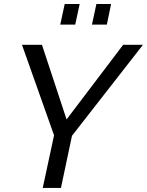

<svg xmlns="http://www.w3.org/2000/svg" viewBox="-20 -932 729 952"><path d="M278.8 -810.1 300.8 -912.1H375L353 -810.1ZM436 -810.1 458 -912.1H530.8L509.8 -810.1ZM248 -261.2 88.9 -710H188L310.1 -339.8L590.8 -710H689L336.9 -258.8L282.2 0H191.9Z"/></svg>

Font: Rawline Medium
Style: Italic
Weight: 500
Italic angle: -12°
Designer: Matt McInerney, Pablo Impallari, Rodrigo Fuenzalida
Foundry: Matt McInerney, Pablo Impallari, Rodrigo Fuenzalida
Version: Version 4.020;PS 004.020;hotconv 1.0.88;makeotf.lib2.5.64775